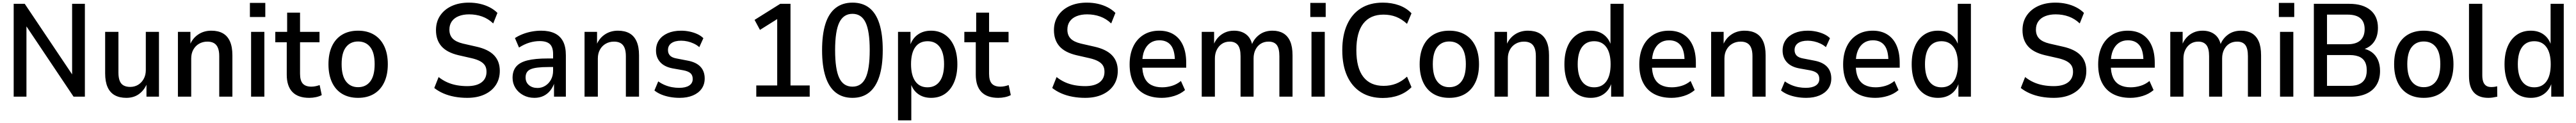

<svg xmlns="http://www.w3.org/2000/svg" viewBox="-20 -734 19574 934"><path d="M84 0V-705H168L547 -141H528V-705H625V0H539L162 -562H181V0Z M940 9Q888 9 852 -11Q816 -31 797.5 -72.5Q779 -114 779 -177V-492H880V-182Q880 -145 889.5 -120.5Q899 -96 919.5 -85Q940 -74 969 -74Q1003 -74 1029.5 -90Q1056 -106 1072 -135Q1088 -164 1088 -201V-492H1188V0H1093V-100H1097Q1077 -50 1037 -20.5Q997 9 940 9Z M1332 0V-492H1427V-393H1423Q1443 -443 1486 -472Q1529 -501 1586 -501Q1638 -501 1673.5 -481Q1709 -461 1727.5 -419.5Q1746 -378 1746 -314V0H1646V-308Q1646 -346 1636 -370.5Q1626 -395 1606 -406.5Q1586 -418 1556 -418Q1521 -418 1493 -402Q1465 -386 1449 -357Q1433 -328 1433 -290V0Z M1879 -605V-712H1996V-605ZM1888 0V-492H1989V0Z M2330 9Q2245 9 2202 -35.5Q2159 -80 2159 -167V-413H2072V-492H2162V-638H2260V-492H2408V-413H2260V-174Q2260 -122 2281 -99Q2302 -76 2346 -76Q2362 -76 2378.5 -79.5Q2395 -83 2409 -88L2425 -12Q2407 -2 2381.5 3.5Q2356 9 2330 9Z M2701 9Q2631 9 2580.5 -21Q2530 -51 2503 -108.5Q2476 -166 2476 -246Q2476 -327 2503 -384Q2530 -441 2580.5 -471Q2631 -501 2701 -501Q2771 -501 2821.5 -471Q2872 -441 2899.5 -384Q2927 -327 2927 -246Q2927 -166 2899.5 -108.5Q2872 -51 2821.5 -21Q2771 9 2701 9ZM2701 -72Q2760 -72 2793.5 -115.5Q2827 -159 2827 -247Q2827 -334 2793.5 -376.5Q2760 -419 2701 -419Q2643 -419 2609.5 -376.5Q2576 -334 2576 -247Q2576 -159 2609.5 -115.5Q2643 -72 2701 -72Z M3530 9Q3480 9 3434 0.5Q3388 -8 3349 -25Q3310 -42 3280 -66L3313 -149Q3343 -125 3377.5 -109.5Q3412 -94 3450.5 -87Q3489 -80 3530 -80Q3601 -80 3639 -108.5Q3677 -137 3677 -189Q3677 -218 3665 -237Q3653 -256 3628 -269.5Q3603 -283 3564 -292L3463 -315Q3375 -336 3334 -383.5Q3293 -431 3293 -505Q3293 -569 3325 -616Q3357 -663 3413 -688.5Q3469 -714 3543 -714Q3587 -714 3627 -705Q3667 -696 3701 -678.5Q3735 -661 3760 -636L3728 -556Q3690 -592 3644 -608.5Q3598 -625 3545 -625Q3500 -625 3466 -611.5Q3432 -598 3413.5 -572Q3395 -546 3395 -509Q3395 -467 3419.5 -441.5Q3444 -416 3498 -403L3599 -380Q3690 -360 3734 -314.5Q3778 -269 3778 -196Q3778 -134 3747.5 -88Q3717 -42 3661.5 -16.5Q3606 9 3530 9Z M4041 9Q3994 9 3956 -11.5Q3918 -32 3896.5 -66.5Q3875 -101 3875 -143Q3875 -196 3902.5 -228.5Q3930 -261 3988.5 -275.5Q4047 -290 4141 -290H4197V-225H4148Q4100 -225 4066.5 -221Q4033 -217 4013 -208.5Q3993 -200 3983.5 -184.5Q3974 -169 3974 -146Q3974 -109 3999.5 -87.5Q4025 -66 4065 -66Q4097 -66 4124 -83Q4151 -100 4167 -129.5Q4183 -159 4183 -197V-324Q4183 -376 4158.5 -399Q4134 -422 4081 -422Q4043 -422 4004 -410.5Q3965 -399 3924 -373L3893 -445Q3921 -463 3953.5 -475.5Q3986 -488 4021.5 -494.5Q4057 -501 4092 -501Q4153 -501 4195 -481Q4237 -461 4258.5 -420Q4280 -379 4280 -314V0H4190V-106H4193Q4182 -72 4161 -46Q4140 -20 4110 -5.5Q4080 9 4041 9Z M4422 0V-492H4517V-393H4513Q4533 -443 4576 -472Q4619 -501 4676 -501Q4728 -501 4763.5 -481Q4799 -461 4817.5 -419.5Q4836 -378 4836 -314V0H4736V-308Q4736 -346 4726 -370.5Q4716 -395 4696 -406.5Q4676 -418 4646 -418Q4611 -418 4583 -402Q4555 -386 4539 -357Q4523 -328 4523 -290V0Z M5144 9Q5107 9 5071 2.5Q5035 -4 5005 -16.5Q4975 -29 4953 -47L4982 -116Q5006 -99 5032.5 -88Q5059 -77 5086.5 -72Q5114 -67 5141 -67Q5190 -67 5217 -84.5Q5244 -102 5244 -134Q5244 -163 5227 -178Q5210 -193 5174 -200L5090 -215Q5028 -227 4996.5 -262.5Q4965 -298 4965 -350Q4965 -396 4988 -429.5Q5011 -463 5054 -482Q5097 -501 5156 -501Q5188 -501 5219.5 -494.5Q5251 -488 5278.5 -475.5Q5306 -463 5325 -444L5294 -376Q5276 -392 5252.5 -403Q5229 -414 5204.5 -419.5Q5180 -425 5156 -425Q5109 -425 5082.5 -406.5Q5056 -388 5056 -354Q5056 -328 5071.5 -312Q5087 -296 5121 -290L5204 -274Q5270 -262 5302.5 -227.5Q5335 -193 5335 -138Q5335 -93 5311.5 -60Q5288 -27 5245 -9Q5202 9 5144 9Z M5727 0V-85H5886V-622L5932 -618L5755 -507L5714 -583L5909 -705H5987V-85H6133V0Z M6458 9Q6382 9 6330.5 -31.5Q6279 -72 6253 -152.5Q6227 -233 6227 -352Q6227 -473 6252.5 -553Q6278 -633 6330 -673.5Q6382 -714 6458 -714Q6535 -714 6586 -674Q6637 -634 6662.5 -553.5Q6688 -473 6688 -354Q6688 -234 6662 -153.5Q6636 -73 6585 -32Q6534 9 6458 9ZM6458 -76Q6526 -76 6557.5 -142Q6589 -208 6589 -354Q6589 -498 6557.5 -563.5Q6526 -629 6458 -629Q6390 -629 6358 -563.5Q6326 -498 6326 -353Q6326 -208 6357.5 -142Q6389 -76 6458 -76Z M6804 180V-492H6899V-386H6895Q6912 -441 6954 -471Q6996 -501 7055 -501Q7116 -501 7161 -470Q7206 -439 7230.5 -382Q7255 -325 7255 -246Q7255 -169 7231 -111.5Q7207 -54 7162.5 -22.5Q7118 9 7055 9Q6997 9 6956.5 -20.5Q6916 -50 6900 -103H6905V180ZM7028 -71Q7088 -71 7121 -116.5Q7154 -162 7154 -247Q7154 -332 7121.5 -376.5Q7089 -421 7029 -421Q6968 -421 6935.5 -376.5Q6903 -332 6903 -247Q6903 -162 6935.5 -116.5Q6968 -71 7028 -71Z M7566 9Q7481 9 7438 -35.5Q7395 -80 7395 -167V-413H7308V-492H7398V-638H7496V-492H7644V-413H7496V-174Q7496 -122 7517 -99Q7538 -76 7582 -76Q7598 -76 7614.5 -79.5Q7631 -83 7645 -88L7661 -12Q7643 -2 7617.5 3.5Q7592 9 7566 9Z M8226 9Q8176 9 8130 0.5Q8084 -8 8045 -25Q8006 -42 7976 -66L8009 -149Q8039 -125 8073.5 -109.5Q8108 -94 8146.5 -87Q8185 -80 8226 -80Q8297 -80 8335 -108.5Q8373 -137 8373 -189Q8373 -218 8361 -237Q8349 -256 8324 -269.5Q8299 -283 8260 -292L8159 -315Q8071 -336 8030 -383.5Q7989 -431 7989 -505Q7989 -569 8021 -616Q8053 -663 8109 -688.5Q8165 -714 8239 -714Q8283 -714 8323 -705Q8363 -696 8397 -678.5Q8431 -661 8456 -636L8424 -556Q8386 -592 8340 -608.5Q8294 -625 8241 -625Q8196 -625 8162 -611.5Q8128 -598 8109.5 -572Q8091 -546 8091 -509Q8091 -467 8115.5 -441.5Q8140 -416 8194 -403L8295 -380Q8386 -360 8430 -314.5Q8474 -269 8474 -196Q8474 -134 8443.5 -88Q8413 -42 8357.5 -16.5Q8302 9 8226 9Z M8809 9Q8732 9 8677 -20Q8622 -49 8593 -106Q8564 -163 8564 -245Q8564 -322 8591 -379.5Q8618 -437 8669 -469Q8720 -501 8789 -501Q8854 -501 8900 -472Q8946 -443 8970 -388.5Q8994 -334 8994 -257V-220H8643V-286H8924L8908 -269Q8908 -351 8878 -389.5Q8848 -428 8790 -428Q8750 -428 8721 -408Q8692 -388 8676 -350.5Q8660 -313 8660 -256V-240Q8660 -182 8677 -144.5Q8694 -107 8728 -89Q8762 -71 8811 -71Q8848 -71 8885 -82Q8922 -93 8954 -119L8985 -50Q8950 -20 8903 -5.5Q8856 9 8809 9Z M9112 0V-492H9206V-393H9202Q9214 -425 9236 -449Q9258 -473 9288.5 -487Q9319 -501 9357 -501Q9412 -501 9448.5 -473.5Q9485 -446 9496 -393H9492Q9509 -440 9550 -470.5Q9591 -501 9650 -501Q9698 -501 9732 -481Q9766 -461 9784 -420Q9802 -379 9802 -314V0H9702V-307Q9702 -367 9682 -392.5Q9662 -418 9620 -418Q9586 -418 9560.5 -402Q9535 -386 9520.5 -357Q9506 -328 9506 -290V0H9407V-307Q9407 -367 9386 -392.5Q9365 -418 9325 -418Q9291 -418 9266 -401.5Q9241 -385 9226.5 -356Q9212 -327 9212 -290V0Z M9937 -605V-712H10054V-605ZM9946 0V-492H10047V0Z M10488 10Q10392 10 10323 -33Q10254 -76 10217 -157Q10180 -238 10180 -353Q10180 -467 10217 -548Q10254 -629 10322.5 -671.5Q10391 -714 10488 -714Q10555 -714 10611 -694Q10667 -674 10706 -633L10672 -553Q10631 -590 10588 -606.5Q10545 -623 10493 -623Q10393 -623 10340 -555.5Q10287 -488 10287 -353Q10287 -218 10340 -150Q10393 -82 10494 -82Q10545 -82 10588 -98.5Q10631 -115 10672 -152L10706 -72Q10667 -32 10611 -11Q10555 10 10488 10Z M10993 9Q10923 9 10872.5 -21Q10822 -51 10795 -108.5Q10768 -166 10768 -246Q10768 -327 10795 -384Q10822 -441 10872.5 -471Q10923 -501 10993 -501Q11063 -501 11113.5 -471Q11164 -441 11191.5 -384Q11219 -327 11219 -246Q11219 -166 11191.5 -108.5Q11164 -51 11113.5 -21Q11063 9 10993 9ZM10993 -72Q11052 -72 11085.5 -115.5Q11119 -159 11119 -247Q11119 -334 11085.5 -376.5Q11052 -419 10993 -419Q10935 -419 10901.5 -376.5Q10868 -334 10868 -247Q10868 -159 10901.5 -115.5Q10935 -72 10993 -72Z M11337 0V-492H11432V-393H11428Q11448 -443 11491 -472Q11534 -501 11591 -501Q11643 -501 11678.5 -481Q11714 -461 11732.5 -419.5Q11751 -378 11751 -314V0H11651V-308Q11651 -346 11641 -370.5Q11631 -395 11611 -406.5Q11591 -418 11561 -418Q11526 -418 11498 -402Q11470 -386 11454 -357Q11438 -328 11438 -290V0Z M12068 9Q12006 9 11961 -22Q11916 -53 11892 -110.5Q11868 -168 11868 -246Q11868 -325 11892 -381.5Q11916 -438 11961 -469.5Q12006 -501 12067 -501Q12126 -501 12166 -471.5Q12206 -442 12222 -390H12218V-705H12318V0H12223V-107H12227Q12210 -51 12168.5 -21Q12127 9 12068 9ZM12094 -71Q12154 -71 12186.5 -116Q12219 -161 12219 -246Q12219 -331 12186.5 -376Q12154 -421 12094 -421Q12034 -421 12001.5 -376.5Q11969 -332 11969 -246Q11969 -161 12001.5 -116Q12034 -71 12094 -71Z M12682 9Q12605 9 12550 -20Q12495 -49 12466 -106Q12437 -163 12437 -245Q12437 -322 12464 -379.5Q12491 -437 12542 -469Q12593 -501 12662 -501Q12727 -501 12773 -472Q12819 -443 12843 -388.5Q12867 -334 12867 -257V-220H12516V-286H12797L12781 -269Q12781 -351 12751 -389.5Q12721 -428 12663 -428Q12623 -428 12594 -408Q12565 -388 12549 -350.5Q12533 -313 12533 -256V-240Q12533 -182 12550 -144.5Q12567 -107 12601 -89Q12635 -71 12684 -71Q12721 -71 12758 -82Q12795 -93 12827 -119L12858 -50Q12823 -20 12776 -5.5Q12729 9 12682 9Z M12983 0V-492H13078V-393H13074Q13094 -443 13137 -472Q13180 -501 13237 -501Q13289 -501 13324.5 -481Q13360 -461 13378.5 -419.5Q13397 -378 13397 -314V0H13297V-308Q13297 -346 13287 -370.5Q13277 -395 13257 -406.5Q13237 -418 13207 -418Q13172 -418 13144 -402Q13116 -386 13100 -357Q13084 -328 13084 -290V0Z M13705 9Q13668 9 13632 2.5Q13596 -4 13566 -16.5Q13536 -29 13514 -47L13543 -116Q13567 -99 13593.5 -88Q13620 -77 13647.5 -72Q13675 -67 13702 -67Q13751 -67 13778 -84.5Q13805 -102 13805 -134Q13805 -163 13788 -178Q13771 -193 13735 -200L13651 -215Q13589 -227 13557.5 -262.5Q13526 -298 13526 -350Q13526 -396 13549 -429.5Q13572 -463 13615 -482Q13658 -501 13717 -501Q13749 -501 13780.5 -494.5Q13812 -488 13839.5 -475.5Q13867 -463 13886 -444L13855 -376Q13837 -392 13813.5 -403Q13790 -414 13765.5 -419.5Q13741 -425 13717 -425Q13670 -425 13643.5 -406.5Q13617 -388 13617 -354Q13617 -328 13632.5 -312Q13648 -296 13682 -290L13765 -274Q13831 -262 13863.5 -227.5Q13896 -193 13896 -138Q13896 -93 13872.5 -60Q13849 -27 13806 -9Q13763 9 13705 9Z M14231 9Q14154 9 14099 -20Q14044 -49 14015 -106Q13986 -163 13986 -245Q13986 -322 14013 -379.5Q14040 -437 14091 -469Q14142 -501 14211 -501Q14276 -501 14322 -472Q14368 -443 14392 -388.5Q14416 -334 14416 -257V-220H14065V-286H14346L14330 -269Q14330 -351 14300 -389.5Q14270 -428 14212 -428Q14172 -428 14143 -408Q14114 -388 14098 -350.5Q14082 -313 14082 -256V-240Q14082 -182 14099 -144.5Q14116 -107 14150 -89Q14184 -71 14233 -71Q14270 -71 14307 -82Q14344 -93 14376 -119L14407 -50Q14372 -20 14325 -5.5Q14278 9 14231 9Z M14707 9Q14645 9 14600 -22Q14555 -53 14531 -110.5Q14507 -168 14507 -246Q14507 -325 14531 -381.5Q14555 -438 14600 -469.5Q14645 -501 14706 -501Q14765 -501 14805 -471.5Q14845 -442 14861 -390H14857V-705H14957V0H14862V-107H14866Q14849 -51 14807.5 -21Q14766 9 14707 9ZM14733 -71Q14793 -71 14825.5 -116Q14858 -161 14858 -246Q14858 -331 14825.5 -376Q14793 -421 14733 -421Q14673 -421 14640.5 -376.5Q14608 -332 14608 -246Q14608 -161 14640.5 -116Q14673 -71 14733 -71Z M15586 9Q15536 9 15490 0.5Q15444 -8 15405 -25Q15366 -42 15336 -66L15369 -149Q15399 -125 15433.5 -109.5Q15468 -94 15506.5 -87Q15545 -80 15586 -80Q15657 -80 15695 -108.5Q15733 -137 15733 -189Q15733 -218 15721 -237Q15709 -256 15684 -269.5Q15659 -283 15620 -292L15519 -315Q15431 -336 15390 -383.5Q15349 -431 15349 -505Q15349 -569 15381 -616Q15413 -663 15469 -688.5Q15525 -714 15599 -714Q15643 -714 15683 -705Q15723 -696 15757 -678.5Q15791 -661 15816 -636L15784 -556Q15746 -592 15700 -608.5Q15654 -625 15601 -625Q15556 -625 15522 -611.5Q15488 -598 15469.5 -572Q15451 -546 15451 -509Q15451 -467 15475.5 -441.5Q15500 -416 15554 -403L15655 -380Q15746 -360 15790 -314.5Q15834 -269 15834 -196Q15834 -134 15803.5 -88Q15773 -42 15717.5 -16.5Q15662 9 15586 9Z M16169 9Q16092 9 16037 -20Q15982 -49 15953 -106Q15924 -163 15924 -245Q15924 -322 15951 -379.5Q15978 -437 16029 -469Q16080 -501 16149 -501Q16214 -501 16260 -472Q16306 -443 16330 -388.5Q16354 -334 16354 -257V-220H16003V-286H16284L16268 -269Q16268 -351 16238 -389.5Q16208 -428 16150 -428Q16110 -428 16081 -408Q16052 -388 16036 -350.5Q16020 -313 16020 -256V-240Q16020 -182 16037 -144.5Q16054 -107 16088 -89Q16122 -71 16171 -71Q16208 -71 16245 -82Q16282 -93 16314 -119L16345 -50Q16310 -20 16263 -5.5Q16216 9 16169 9Z M16472 0V-492H16566V-393H16562Q16574 -425 16596 -449Q16618 -473 16648.5 -487Q16679 -501 16717 -501Q16772 -501 16808.5 -473.5Q16845 -446 16856 -393H16852Q16869 -440 16910 -470.5Q16951 -501 17010 -501Q17058 -501 17092 -481Q17126 -461 17144 -420Q17162 -379 17162 -314V0H17062V-307Q17062 -367 17042 -392.5Q17022 -418 16980 -418Q16946 -418 16920.5 -402Q16895 -386 16880.5 -357Q16866 -328 16866 -290V0H16767V-307Q16767 -367 16746 -392.5Q16725 -418 16685 -418Q16651 -418 16626 -401.5Q16601 -385 16586.5 -356Q16572 -327 16572 -290V0Z M17297 -605V-712H17414V-605ZM17306 0V-492H17407V0Z M17563 0V-705H17833Q17935 -705 17992.5 -657.5Q18050 -610 18050 -523Q18050 -457 18019 -414.5Q17988 -372 17934 -358V-366Q17974 -359 18003.5 -337.5Q18033 -316 18049.5 -280Q18066 -244 18066 -195Q18066 -133 18039.5 -89.5Q18013 -46 17963 -23Q17913 0 17843 0ZM17663 -82H17834Q17860 -82 17881 -86.5Q17902 -91 17918 -100.5Q17934 -110 17944.5 -124.5Q17955 -139 17960 -157.5Q17965 -176 17965 -199Q17965 -223 17960 -242Q17955 -261 17944.5 -275Q17934 -289 17918.5 -298Q17903 -307 17882 -311.5Q17861 -316 17835 -316H17663ZM17663 -398H17820Q17884 -398 17916.5 -427.5Q17949 -457 17949 -513Q17949 -567 17917 -595Q17885 -623 17819 -623H17663Z M18398 9Q18328 9 18277.5 -21Q18227 -51 18200 -108.5Q18173 -166 18173 -246Q18173 -327 18200 -384Q18227 -441 18277.5 -471Q18328 -501 18398 -501Q18468 -501 18518.5 -471Q18569 -441 18596.5 -384Q18624 -327 18624 -246Q18624 -166 18596.5 -108.5Q18569 -51 18518.5 -21Q18468 9 18398 9ZM18398 -72Q18457 -72 18490.5 -115.5Q18524 -159 18524 -247Q18524 -334 18490.5 -376.5Q18457 -419 18398 -419Q18340 -419 18306.5 -376.5Q18273 -334 18273 -247Q18273 -159 18306.5 -115.5Q18340 -72 18398 -72Z M18889 9Q18816 9 18779 -32Q18742 -73 18742 -156V-705H18843V-162Q18843 -135 18849.5 -115Q18856 -95 18871 -84Q18886 -73 18911 -73Q18923 -73 18934.5 -74.5Q18946 -76 18956 -79L18957 0Q18939 4 18923 6.5Q18907 9 18889 9Z M19212 9Q19150 9 19105 -22Q19060 -53 19036 -110.5Q19012 -168 19012 -246Q19012 -325 19036 -381.5Q19060 -438 19105 -469.5Q19150 -501 19211 -501Q19270 -501 19310 -471.5Q19350 -442 19366 -390H19362V-705H19462V0H19367V-107H19371Q19354 -51 19312.5 -21Q19271 9 19212 9ZM19238 -71Q19298 -71 19330.5 -116Q19363 -161 19363 -246Q19363 -331 19330.5 -376Q19298 -421 19238 -421Q19178 -421 19145.5 -376.5Q19113 -332 19113 -246Q19113 -161 19145.5 -116Q19178 -71 19238 -71Z"/></svg>

Font: Nunito Sans 10pt SemiCondensed SemiBold
Style: Regular
Weight: 600
Width: 4
Designer: Vernon Adams
Foundry: Vernon Adams
Version: Version 3.101;gftools[0.9.27]